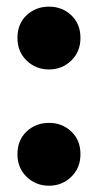

<svg xmlns="http://www.w3.org/2000/svg" viewBox="-20 -566 302 593"><path d="M131.5 -351.5Q90.6 -351.5 62.2 -378.9Q33.9 -406.4 33.9 -448.9Q33.9 -492.4 62.2 -519Q90.6 -545.5 131.5 -545.5Q171.8 -545.5 200.1 -519Q228.5 -492.4 228.5 -448.9Q228.5 -406.4 200.1 -378.9Q171.8 -351.5 131.5 -351.5ZM131.5 7.6Q90.6 7.6 62.2 -19.9Q33.9 -47.3 33.9 -89.8Q33.9 -133.3 62.2 -159.9Q90.6 -186.5 131.5 -186.5Q171.8 -186.5 200.1 -159.9Q228.5 -133.3 228.5 -89.8Q228.5 -47.3 200.1 -19.9Q171.8 7.6 131.5 7.6Z"/></svg>

Font: Montserrat Alternates Thin
Style: Regular
Weight: 100
Designer: Julieta Ulanovsky
Foundry: Julieta Ulanovsky
Version: Version 9.000